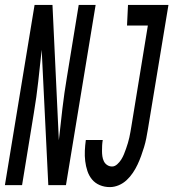

<svg xmlns="http://www.w3.org/2000/svg" viewBox="-59 -755 707 783"><path d="M-39 0 82 -735H155L181 -183Q188 -248 195.5 -312Q203 -376 214 -441L262 -735H331L210 0H138L111 -552Q104 -487 97 -423Q90 -359 79 -294L31 0ZM389 8Q367 8 348 0Q329 -8 316.5 -23Q304 -38 297.5 -57.5Q291 -77 288.5 -98Q286 -119 287 -140.5Q288 -162 291 -184H360Q358 -172 357.5 -161Q357 -150 357 -139Q357 -128 358.5 -117.5Q360 -107 364.5 -97.5Q369 -88 378 -82Q387 -76 398 -76Q409 -76 419 -85Q429 -94 435.5 -104.5Q442 -115 446.5 -126Q451 -137 455 -148.5Q459 -160 462.5 -171.5Q466 -183 468.5 -194.5Q471 -206 473 -217.5Q475 -229 477 -241L544 -651H459L463 -735H628L544 -227Q541 -209 537.5 -191Q534 -173 528.5 -155Q523 -137 516.5 -119Q510 -101 502 -84Q494 -67 483 -50.5Q472 -34 457.5 -20.5Q443 -7 425 0.5Q407 8 389 8Z"/></svg>

Font: Iosevka Medium Extended
Style: Italic
Weight: 500
Width: 7
Italic angle: -9°
Monospace: yes
Designer: Belleve Invis
Foundry: Belleve Invis
Version: Version 32.5.0; ttfautohint (v1.8.4)